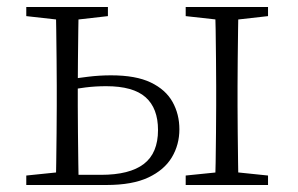

<svg xmlns="http://www.w3.org/2000/svg" viewBox="-20 -528 851 548"><path d="M164 0V-29H268Q350 -29 390.5 -60Q431 -91 431 -157Q431 -219 395.5 -250.5Q360 -282 283 -282Q253 -282 224.5 -278.5Q196 -275 167 -269V-300Q199 -305 231.5 -309Q264 -313 297 -313Q368 -313 410.5 -292.5Q453 -272 472.5 -237Q492 -202 492 -159Q492 -115 470.5 -79Q449 -43 403.5 -21.5Q358 0 284 0ZM139 0Q140 -24 140.5 -64.5Q141 -105 141.5 -148.5Q142 -192 142 -226V-283Q142 -316 141.5 -359.5Q141 -403 140.5 -443.5Q140 -484 139 -508H205Q204 -484 203.5 -443.5Q203 -403 202.5 -359.5Q202 -316 202 -282V-226Q202 -192 202.5 -148.5Q203 -105 203.5 -64.5Q204 -24 205 0ZM593 0Q595 -24 595.5 -64.5Q596 -105 596.5 -148.5Q597 -192 597 -226V-283Q597 -316 596.5 -359.5Q596 -403 595.5 -443.5Q595 -484 593 -508H661Q660 -484 659.5 -443.5Q659 -403 658.5 -359.5Q658 -316 658 -283V-226Q658 -192 658.5 -148.5Q659 -105 659.5 -64.5Q660 -24 661 0ZM55 -482V-508H288V-482L183 -470H162ZM510 0V-27L618 -38H639L745 -27V0ZM510 -482V-508H745V-482L639 -470H618ZM55 0V-27L162 -38H175V0Z"/></svg>

Font: Noto Serif HK
Style: Regular
Weight: 200
Designer: Ryoko NISHIZUKA 西塚涼子 (kana & ideographs); Frank Grießhammer (Latin, Greek & Cyrillic); Wenlong ZHANG 张文龙 (bopomofo); San
Foundry: Adobe
Version: Version 2.001;hotconv 1.1.0;makeotfexe 2.6.0